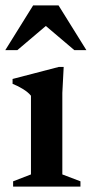

<svg xmlns="http://www.w3.org/2000/svg" viewBox="-24 -690 340 710"><path d="M211.5 -442.5 206.5 -346.5V-45L273.5 -19.5V0H24.5V-19.5L90.5 -45V-336Q80.5 -348.5 61.8 -360.2Q43 -372 22.5 -380V-398L193.5 -442.5ZM-4.5 -504.5 98.5 -670H192.5L295.5 -504.5H251L145.5 -594L40 -504.5Z"/></svg>

Font: Newsreader Text SemiBold
Style: Regular
Weight: 600
Designer: Hugues Gentile
Foundry: Production Type
Version: Version 1.001